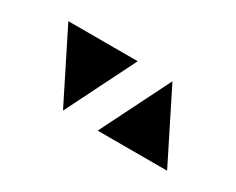

<svg xmlns="http://www.w3.org/2000/svg" viewBox="-43 -771 575 468"><g transform="rotate(30 244.0 -537.5)"><path d="M48.8 -634.8H244.1L146.5 -439.5ZM341.8 -634.8 439.5 -439.5H244.1Z"/></g></svg>

Font: BabelStone Centaurian
Style: Regular
Weight: 400
Designer: Andrew West
Foundry: BabelStone
Version: Version 1.01 November 6, 2013